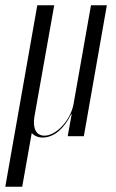

<svg xmlns="http://www.w3.org/2000/svg" viewBox="-79 -514 439 726"><path d="M87 6C128 3 163 -28 190 -82H192L177 1H238L325 -494H265L199 -120C188 -60 134 -1 89 -1C58 -1 44 -28 51 -72L126 -494H62L-59 192H5L41 -11C52 1 68 7 87 6Z"/></svg>

Font: Moniqa Ita Display
Style: Italic
Weight: 400
Italic angle: -10°
Designer: Rajesh Rajput
Foundry: Rajesh Rajput
Version: Version 1.000